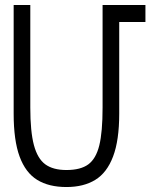

<svg xmlns="http://www.w3.org/2000/svg" viewBox="-20 -745 640 773"><path d="M35 -287.5V-725H102V-312Q102 -215.5 116.5 -161Q131 -106.5 162.2 -83.5Q193.5 -60.5 247.5 -60.5Q304.5 -60.5 335.5 -83.2Q366.5 -106 379.8 -159.8Q393 -213.5 393 -312V-725H565.5V-656.5H460V-287.5Q460 -180 435.2 -114.8Q410.5 -49.5 363.5 -20.8Q316.5 8 247.5 8Q176.5 8 129.8 -20.8Q83 -49.5 59 -114.5Q35 -179.5 35 -287.5Z"/></svg>

Font: JuliaMono Light
Style: Regular
Weight: 300
Monospace: yes
Designer: cormullion
Foundry: corm
Version: Version 0.054; ttfautohint (v1.8.4)